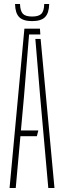

<svg xmlns="http://www.w3.org/2000/svg" viewBox="-20 -944 322 964"><path d="M28 0 102.5 -800H180.5L182.5 -771H126L100.5 -459.5L85 -289H172.5L165 -260H82.5L59 0ZM222.5 0 181.5 -460.5 157.5 -748.5H184L253.5 0ZM141 -838Q96.5 -838 76.5 -858Q56.5 -878 55.5 -924H80.5Q81.5 -889.5 94.5 -875.2Q107.5 -861 141 -861Q175 -861 188.2 -875.2Q201.5 -889.5 202 -924H227Q226 -878 206 -858Q186 -838 141 -838Z"/></svg>

Font: Big Shoulders Stencil Display ExtraLight
Style: Regular
Weight: 250
Designer: Patric King
Foundry: XO Type Co
Version: Version 2.001